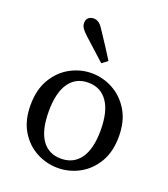

<svg xmlns="http://www.w3.org/2000/svg" viewBox="-141 -864 852 976"><g transform="rotate(20 284.5 -375.5)"><path d="M284 13Q223 13 168.5 -16Q114 -45 80 -101.5Q46 -158 46 -241Q46 -324 80 -381.5Q114 -439 168.5 -469Q223 -499 284 -499Q345 -499 399.5 -469.5Q454 -440 488.5 -383Q523 -326 523 -243Q523 -160 489 -103Q455 -46 400.5 -16.5Q346 13 284 13ZM284 -37Q351 -37 388 -88.5Q425 -140 425 -241Q425 -343 388 -395.5Q351 -448 284 -448Q217 -448 180.5 -395.5Q144 -343 144 -242Q144 -140 180.5 -88.5Q217 -37 284 -37ZM342 -586 311 -563Q281 -590 252 -616.5Q223 -643 193 -670Q173 -689 166 -701Q159 -713 159 -726Q159 -745 170.5 -754.5Q182 -764 198 -764Q213 -764 226 -755Q239 -746 253 -723Q276 -689 298 -655Q320 -621 342 -586Z"/></g></svg>

Font: Source Serif 4 SmText
Style: Regular
Weight: 400
Designer: Frank Grießhammer
Foundry: Adobe
Version: Version 4.005;hotconv 1.1.0;makeotfexe 2.6.0